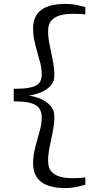

<svg xmlns="http://www.w3.org/2000/svg" viewBox="-20 -824 534 980"><path d="M314.5 136Q230.5 136 189.8 104Q149 72 149 12Q149 -23.5 155.8 -54.2Q162.5 -85 171 -113.2Q179.5 -141.5 186.2 -169Q193 -196.5 193 -225Q193 -250 181.8 -268.8Q170.5 -287.5 139.5 -297.2Q108.5 -307 50 -306.5V-371Q108.5 -370.5 139.5 -378.5Q170.5 -386.5 181.8 -402.8Q193 -419 193 -444Q193 -472.5 186.2 -500Q179.5 -527.5 171 -555.8Q162.5 -584 155.8 -614.5Q149 -645 149 -680Q149 -741 189.5 -772.5Q230 -804 315.5 -804Q342 -804 365 -799.8Q388 -795.5 415.5 -788V-750.5Q412 -751.5 397 -752.2Q382 -753 367 -753.2Q352 -753.5 348.5 -753.5Q318 -753.5 289.8 -746.5Q261.5 -739.5 243.5 -720.5Q225.5 -701.5 225.5 -666Q225.5 -633.5 233.5 -594.5Q241.5 -555.5 249.5 -515.2Q257.5 -475 257.5 -439Q257.5 -407.5 238.5 -386.5Q219.5 -365.5 189.8 -353.2Q160 -341 127 -336Q160 -331.5 189.8 -318.2Q219.5 -305 238.5 -282.8Q257.5 -260.5 257.5 -229Q257.5 -193 249.5 -153Q241.5 -113 233.5 -74.2Q225.5 -35.5 225.5 -3Q225.5 33.5 243.2 52.5Q261 71.5 289.2 78.5Q317.5 85.5 348.5 85.5Q353 85.5 368 85Q383 84.5 397.5 83.5Q412 82.5 415.5 81.5V119Q388.5 126.5 364.8 131.2Q341 136 314.5 136Z"/></svg>

Font: Merriweather 36pt Light
Style: Regular
Weight: 300
Designer: Eben Sorkin
Foundry: Eben Sorkin
Version: Version 2.100